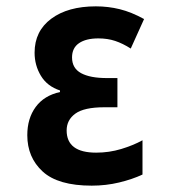

<svg xmlns="http://www.w3.org/2000/svg" viewBox="-20 -575 540 605"><path d="M269 10Q163 10 114.5 -34.5Q66 -79 66 -149Q66 -202 92.5 -238Q119 -274 169 -285V-290Q129 -303 109 -336Q89 -369 89 -409Q89 -477 141.5 -516Q194 -555 282 -555Q321 -555 357.5 -546Q394 -537 434 -515L392 -422Q367 -438 343 -446Q319 -454 290 -454Q251 -454 229 -439Q207 -424 207 -394Q207 -360 235.5 -344.5Q264 -329 317 -329H350V-237H309Q245 -237 217.5 -217Q190 -197 190 -164Q190 -94 283 -94Q324 -94 362 -105.5Q400 -117 429 -133V-25Q397 -10 355.5 0Q314 10 269 10Z"/></svg>

Font: Noto Sans Mono ExtraCondensed
Style: Bold
Weight: 700
Width: 2
Designer: Monotype Design Team
Foundry: Monotype Imaging Inc.
Version: Version 2.014